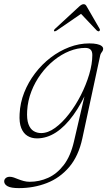

<svg xmlns="http://www.w3.org/2000/svg" viewBox="-60 -670 548 940"><path d="M343 8Q324.5 94 278.8 147.8Q233 201.5 169.2 226.2Q105.5 251 32.5 251Q-6 251 -22.8 241.8Q-39.5 232.5 -39.5 218Q-39.5 208.5 -32 202Q-24.5 195.5 -12.5 195.5Q-2.5 195.5 8 199.2Q18.5 203 30.5 207.8Q42.5 212.5 56.2 216.2Q70 220 85.5 220Q132.5 220 175.8 200.5Q219 181 252.2 137.8Q285.5 94.5 302 23L365.5 -250L374 -242.5Q339.5 -162.5 299 -106.5Q258.5 -50.5 213.8 -21.5Q169 7.5 121 7.5Q94.5 7.5 74.5 -4.8Q54.5 -17 44 -43.2Q33.5 -69.5 36 -112.5Q38.5 -166.5 58.5 -217Q78.5 -267.5 111.8 -311.2Q145 -355 187.8 -387.8Q230.5 -420.5 279 -439Q327.5 -457.5 377.5 -457.5Q399.5 -457.5 414.5 -454.2Q429.5 -451 437.2 -445Q445 -439 445 -431.5Q445 -424.5 442 -420Q439 -415.5 435.5 -410.5Q432 -405.5 430.5 -398.5ZM73 -128Q70.5 -86.5 79.2 -62.5Q88 -38.5 104.5 -28.5Q121 -18.5 141.5 -18.5Q175 -18.5 210 -44Q245 -69.5 277.5 -111.5Q310 -153.5 335.8 -204Q361.5 -254.5 376.8 -306Q392 -357.5 392 -400.5Q392 -419 383.2 -427.2Q374.5 -435.5 357.5 -435.5Q319.5 -435.5 280 -419.8Q240.5 -404 204.5 -375Q168.5 -346 140 -307.2Q111.5 -268.5 93.8 -223Q76 -177.5 73 -128ZM338.5 -603.5H335.5L414.5 -520Q417.5 -518 420.2 -517Q423 -516 425.5 -517.5Q428 -519 429 -522Q430 -525 428 -528.5L365 -637.5Q362 -643.5 358.5 -646.5Q355 -649.5 349.5 -649.5Q344 -649.5 338.8 -646.5Q333.5 -643.5 327 -637.5L209 -528.5Q205.5 -525 204.5 -522Q203.5 -519 205 -517.5Q207.5 -516 210.2 -517Q213 -518 217 -520Z"/></svg>

Font: Fraunces Thin
Style: Italic
Weight: 250
Italic angle: -16°
Version: Version 1.000;[b76b70a41]